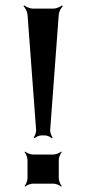

<svg xmlns="http://www.w3.org/2000/svg" viewBox="-20 -681 320 712"><path d="M178 -649H102C91 -649 76 -656 70 -661L67 -658C73 -653 81 -638 82 -628L114 -198C114 -189 109 -176 105 -171L108 -168C112 -173 125 -179 134 -179H146C155 -179 168 -173 172 -168L175 -171C171 -176 166 -189 166 -198L198 -628C199 -638 207 -653 213 -658L210 -661C204 -656 189 -649 178 -649ZM198 -20V-88C198 -97 204 -112 209 -117L207 -119C202 -114 187 -108 178 -108H102C93 -108 78 -114 73 -119L71 -117C76 -112 82 -97 82 -88V-20C82 -11 76 4 71 9L73 11C78 6 93 0 102 0H178C187 0 202 6 207 11L209 9C204 4 198 -11 198 -20Z"/></svg>

Font: Gamestation Storm
Style: Regular
Weight: 400
Designer: Jonas Hecksher
Foundry: Jonas Hecksher, Playtypeª, e-types AS
Version: Version 1.003